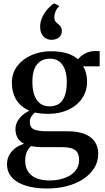

<svg xmlns="http://www.w3.org/2000/svg" viewBox="-20 -848 614 1124"><path d="M256.5 255.5Q205.5 255.5 162.2 246.8Q119 238 87.5 220.5Q56 203 38.5 176.2Q21 149.5 21 113.5Q21 83.5 34.2 59.5Q47.5 35.5 70 18.8Q92.5 2 121 -6Q96 -19.5 83.2 -40.8Q70.5 -62 70.5 -92.5Q70.5 -116 81.5 -136.5Q92.5 -157 111 -173.2Q129.5 -189.5 152 -200Q98 -224 73.8 -266.2Q49.5 -308.5 49.5 -362.5Q49.5 -420.5 81.5 -462Q113.5 -503.5 165.8 -525.8Q218 -548 277.5 -548Q333.5 -548 373 -535.5Q412.5 -523 437.5 -501Q448.5 -518 476 -533.5Q503.5 -549 536 -549H563.5V-459.5H466.5Q473.5 -450 478.5 -436.2Q483.5 -422.5 486.5 -406Q489.5 -389.5 489.5 -372Q490 -314 460 -271.2Q430 -228.5 379 -205Q328 -181.5 263 -181.5Q242.5 -181.5 222 -183.5Q201.5 -185.5 184.5 -189Q172.5 -179 163.5 -165.8Q154.5 -152.5 154.5 -134Q154.5 -102.5 178 -91Q201.5 -79.5 257.5 -79.5H375.5Q436 -79.5 475.8 -63.5Q515.5 -47.5 535.2 -18Q555 11.5 555 52.5Q555 98.5 531.8 135.8Q508.5 173 467.8 200Q427 227 372.8 241.2Q318.5 255.5 256.5 255.5ZM269 208.5Q317.5 208.5 357 194.5Q396.5 180.5 419.8 153.8Q443 127 443 89Q443 64.5 434.5 47.8Q426 31 404 22.2Q382 13.5 342 13.5H232.5Q211.5 13.5 193.5 11.8Q175.5 10 162 7Q147 20.5 137.2 41Q127.5 61.5 127.5 93.5Q127.5 131 144.5 156.5Q161.5 182 193 195.2Q224.5 208.5 269 208.5ZM270 -225.5Q321.5 -225.5 346.2 -261.5Q371 -297.5 371 -366.5Q371 -410.5 359.8 -441.2Q348.5 -472 326.8 -488.2Q305 -504.5 273 -504.5Q241 -504.5 217.8 -490Q194.5 -475.5 182 -445.5Q169.5 -415.5 169.5 -368.5Q169.5 -326.5 180 -294.2Q190.5 -262 212.8 -243.8Q235 -225.5 270 -225.5ZM281.5 -615Q252.5 -615 233.8 -635.2Q215 -655.5 215 -690.5Q215 -724 230.2 -752.8Q245.5 -781.5 264.8 -801.5Q284 -821.5 295.5 -828H297L325 -814.5L325.5 -809.5Q312.5 -799.5 305.2 -781Q298 -762.5 298 -746Q298 -732.5 303.5 -724Q309 -715.5 320 -707.5Q329 -701 335.5 -691.5Q342 -682 342 -666Q342 -648 332.8 -636.8Q323.5 -625.5 310 -620.2Q296.5 -615 284 -615Z"/></svg>

Font: Merriweather 72pt SemiBold
Style: Regular
Weight: 600
Version: Version 2.100